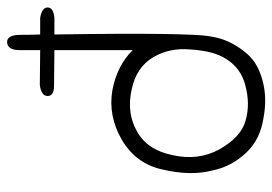

<svg xmlns="http://www.w3.org/2000/svg" viewBox="-133 -635 766 540"><g transform="rotate(-90 250.0 -365.0)"><path d="M470 -635Q499 -630 499 -614Q499 -598 470 -595H423Q426 -403 424.5 -294Q423 -185 418 -159Q414 -130 403 -106Q392 -82 376 -62Q361 -42 341 -29.5Q321 -17 295 -10Q245 4 188 -7Q128 -16 91 -55Q72 -75 59 -99Q46 -123 40 -153Q25 -212 43 -290Q59 -366 128 -406Q194 -444 266 -432Q335 -419 379 -375V-595L279 -596Q250 -596 250 -614Q250 -632 281 -636L379 -635V-692Q379 -727 401 -728Q422 -729 422 -690Q422 -662 423 -635ZM381 -214Q386 -271 359 -317Q331 -365 267 -378Q202 -392 151 -363Q99 -335 84 -264Q67 -191 100 -131Q135 -69 182 -57Q228 -44 280 -58Q327 -70 353 -110Q366 -130 372.5 -155.5Q379 -181 381 -214Z"/></g></svg>

Font: Yomogi
Style: Regular
Weight: 400
Designer: satsuyako
Foundry: satsuyako
Version: Version 3.100